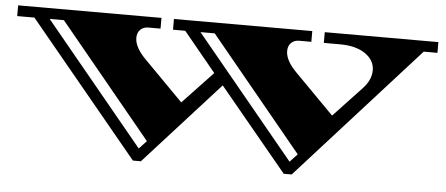

<svg xmlns="http://www.w3.org/2000/svg" viewBox="-74 -652 1780 766"><g transform="rotate(5 816.5 -269.5)"><path d="M1653 -558V-515H1598L1116 19H1084L811 -311L512 19H480L39 -515H-30V-558H544V-515H495Q476 -515 463.5 -503Q451 -491 451 -470Q451 -432 496 -387L652 -229L773 -357L643 -515H594V-558H1148V-515H1099Q1080 -515 1067.5 -503Q1055 -491 1055 -470Q1055 -432 1100 -387L1256 -229L1366 -346Q1402 -383 1402 -423Q1402 -463 1364.5 -489Q1327 -515 1263 -515H1198V-558ZM1103 -31 1133 -63 761 -515H704ZM499 -31 529 -63 157 -515H100Z"/></g></svg>

Font: Diplomata
Style: Regular
Weight: 400
Width: 7
Designer: Eduardo Rodriguez Tunni
Foundry: Eduardo Rodriguez Tunni
Version: Version 1.001